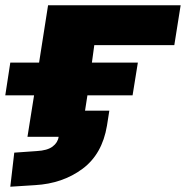

<svg xmlns="http://www.w3.org/2000/svg" viewBox="-29 -518 704 727"><path d="M10 189 25 60 110 54Q150 52 170 37Q190 22 193 0H75L100 -157H-9L10 -281H119L153 -498H655L631 -347H328L319 -281H493L473 -157H302L293 -99H385L376 -42Q358 66 283 121.5Q208 177 104 183Z"/></svg>

Font: Nunito Sans 10pt Expanded Black
Style: Italic
Weight: 900
Width: 7
Italic angle: -9°
Designer: Vernon Adams
Foundry: Vernon Adams
Version: Version 3.101;gftools[0.9.27]